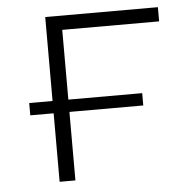

<svg xmlns="http://www.w3.org/2000/svg" viewBox="-43 -564 578 606"><g transform="rotate(-5 245.5 -261.0)"><path d="M122 0V-217H48V-256H122V-522H479V-477H172V-256H406V-217H172V0Z"/></g></svg>

Font: Montserrat Z Light
Style: Regular
Weight: 300
Designer: Julieta Ulanovsky
Foundry: Julieta Ulanovsky
Version: Version 8.000